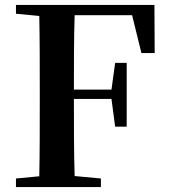

<svg xmlns="http://www.w3.org/2000/svg" viewBox="-20 -762 687 782"><path d="M518 -700 556 -546H610L609 -742H45V-706L140 -697C142 -596 142 -495 142 -395V-346C142 -244 142 -143 140 -44L45 -35V0H391V-35L284 -45C281 -145 281 -248 281 -359H434L449 -246H496V-506H449L434 -397H281C281 -502 281 -602 284 -700Z"/></svg>

Font: Noto Serif CJK JP
Style: Bold
Weight: 700
Designer: Ryoko NISHIZUKA 西塚涼子 (kana & ideographs); Frank Grießhammer (Latin, Greek & Cyrillic); Wenlong ZHANG 张文龙 (bopomofo); San
Foundry: Adobe Systems Incorporated
Version: Version 1.000;PS 1;hotconv 16.6.53;makeotf.lib2.5.65590